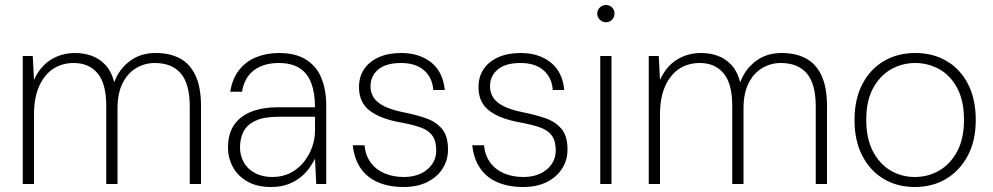

<svg xmlns="http://www.w3.org/2000/svg" viewBox="-20 -736 3971 768"><path d="M71 0V-512H111L116 -416Q140 -470 183 -497Q226 -524 281 -524Q314 -524 345 -513.5Q376 -503 400.5 -477.5Q425 -452 437 -407Q456 -459 499 -491.5Q542 -524 603 -524Q659 -524 699.5 -502.5Q740 -481 762 -434Q784 -387 784 -313V0H739V-310Q739 -400 703.5 -442Q668 -484 599 -484Q559 -484 524.5 -463.5Q490 -443 470 -402.5Q450 -362 450 -302V0H405V-313Q405 -401 370.5 -442.5Q336 -484 275 -484Q228 -484 192.5 -460.5Q157 -437 136.5 -391Q116 -345 116 -278V0Z M1064 12Q1008 12 969.5 -10Q931 -32 911.5 -68Q892 -104 892 -145Q892 -201 916.5 -236.5Q941 -272 986 -289.5Q1031 -307 1090 -307H1240Q1240 -363 1225.5 -402.5Q1211 -442 1179 -463Q1147 -484 1095 -484Q1035 -484 996.5 -455.5Q958 -427 948 -369H901Q909 -421 936.5 -456Q964 -491 1005.5 -507.5Q1047 -524 1095 -524Q1164 -524 1206 -496.5Q1248 -469 1266.5 -421.5Q1285 -374 1285 -313V0H1245L1240 -101Q1232 -85 1218.5 -65.5Q1205 -46 1184 -28.5Q1163 -11 1133.5 0.5Q1104 12 1064 12ZM1069 -28Q1111 -28 1143 -45Q1175 -62 1196.5 -89.5Q1218 -117 1229 -149Q1240 -181 1240 -212V-269H1094Q1036 -269 1002 -253Q968 -237 954 -209.5Q940 -182 940 -146Q940 -114 955 -87Q970 -60 999.5 -44Q1029 -28 1069 -28Z M1594 12Q1537 12 1493 -6.5Q1449 -25 1423 -62.5Q1397 -100 1391 -155H1438Q1442 -114 1463 -85.5Q1484 -57 1518.5 -42.5Q1553 -28 1595 -28Q1635 -28 1664 -42Q1693 -56 1709 -80Q1725 -104 1725 -133Q1725 -172 1709.5 -193.5Q1694 -215 1663 -226Q1632 -237 1584 -246Q1544 -253 1513 -264.5Q1482 -276 1460 -292.5Q1438 -309 1427 -332.5Q1416 -356 1416 -388Q1416 -429 1436.5 -459.5Q1457 -490 1495 -507Q1533 -524 1585 -524Q1657 -524 1704.5 -486.5Q1752 -449 1759 -376H1713Q1710 -425 1676.5 -454.5Q1643 -484 1584 -484Q1524 -484 1493 -458Q1462 -432 1462 -390Q1462 -367 1474 -347Q1486 -327 1515 -312Q1544 -297 1593 -287Q1644 -277 1684 -263Q1724 -249 1748 -220.5Q1772 -192 1772 -138Q1772 -95 1750 -61Q1728 -27 1688.5 -7.5Q1649 12 1594 12Z M2072 12Q2015 12 1971 -6.5Q1927 -25 1901 -62.5Q1875 -100 1869 -155H1916Q1920 -114 1941 -85.5Q1962 -57 1996.5 -42.5Q2031 -28 2073 -28Q2113 -28 2142 -42Q2171 -56 2187 -80Q2203 -104 2203 -133Q2203 -172 2187.5 -193.5Q2172 -215 2141 -226Q2110 -237 2062 -246Q2022 -253 1991 -264.5Q1960 -276 1938 -292.5Q1916 -309 1905 -332.5Q1894 -356 1894 -388Q1894 -429 1914.5 -459.5Q1935 -490 1973 -507Q2011 -524 2063 -524Q2135 -524 2182.5 -486.5Q2230 -449 2237 -376H2191Q2188 -425 2154.5 -454.5Q2121 -484 2062 -484Q2002 -484 1971 -458Q1940 -432 1940 -390Q1940 -367 1952 -347Q1964 -327 1993 -312Q2022 -297 2071 -287Q2122 -277 2162 -263Q2202 -249 2226 -220.5Q2250 -192 2250 -138Q2250 -95 2228 -61Q2206 -27 2166.5 -7.5Q2127 12 2072 12Z M2381 0V-512H2426V0ZM2404 -647Q2390 -647 2379.5 -657Q2369 -667 2369 -682Q2369 -696 2379.5 -706Q2390 -716 2404 -716Q2418 -716 2428 -706.5Q2438 -697 2438 -682Q2438 -667 2428 -657Q2418 -647 2404 -647Z M2575 0V-512H2615L2620 -416Q2644 -470 2687 -497Q2730 -524 2785 -524Q2818 -524 2849 -513.5Q2880 -503 2904.5 -477.5Q2929 -452 2941 -407Q2960 -459 3003 -491.5Q3046 -524 3107 -524Q3163 -524 3203.5 -502.5Q3244 -481 3266 -434Q3288 -387 3288 -313V0H3243V-310Q3243 -400 3207.5 -442Q3172 -484 3103 -484Q3063 -484 3028.5 -463.5Q2994 -443 2974 -402.5Q2954 -362 2954 -302V0H2909V-313Q2909 -401 2874.5 -442.5Q2840 -484 2779 -484Q2732 -484 2696.5 -460.5Q2661 -437 2640.5 -391Q2620 -345 2620 -278V0Z M3639 12Q3569 12 3514.5 -20.5Q3460 -53 3429 -113.5Q3398 -174 3398 -256Q3398 -339 3429.5 -399.5Q3461 -460 3516 -492Q3571 -524 3641 -524Q3712 -524 3766.5 -492Q3821 -460 3852 -400Q3883 -340 3883 -256Q3883 -173 3851 -113Q3819 -53 3764.5 -20.5Q3710 12 3639 12ZM3639 -28Q3692 -28 3736.5 -53.5Q3781 -79 3808.5 -130Q3836 -181 3836 -256Q3836 -333 3809 -383.5Q3782 -434 3737.5 -459Q3693 -484 3641 -484Q3589 -484 3544.5 -459Q3500 -434 3472.5 -383.5Q3445 -333 3445 -256Q3445 -181 3472 -130Q3499 -79 3543 -53.5Q3587 -28 3639 -28Z"/></svg>

Font: DM Sans 12pt ExtraLight
Style: Regular
Weight: 250
Version: Version 4.004;gftools[0.9.30]